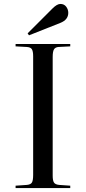

<svg xmlns="http://www.w3.org/2000/svg" viewBox="-20 -953 435 973"><path d="M59 0V-12L117 -16Q136 -18 142 -28.5Q148 -39 148 -67V-668Q148 -693 141.5 -703.5Q135 -714 115 -715L59 -718V-730H336V-718L277 -715Q261 -714 254 -703.5Q247 -693 247 -664V-63Q247 -38 253.5 -28Q260 -18 279 -16L336 -12V0ZM127 -774 120 -784 246 -910Q269 -933 286 -933Q305 -933 315.5 -919Q326 -905 326 -888Q326 -853 286 -837Z"/></svg>

Font: Literata 72pt
Style: Regular
Weight: 400
Designer: Latin by Veronika Burian and Jose Scaglione. Greek by Irene Vlachou. Cyrillic by Vera Evstafieva.
Foundry: TypeTogether
Version: Version 3.002